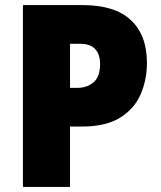

<svg xmlns="http://www.w3.org/2000/svg" viewBox="-20 -785 631 754"><path d="M305 -765Q431 -765 494 -706Q557 -647 557 -538Q557 -471 532 -414Q507 -357 451 -322.5Q395 -288 301 -288H255V-51H70V-765ZM296 -613H255V-440H285Q321 -440 347 -461.5Q373 -483 373 -534Q373 -571 354 -592Q335 -613 296 -613Z"/></svg>

Font: Noto Sans Tamil UI SemiCondensed Black
Style: Regular
Weight: 900
Width: 4
Designer: Jelle Bosma - Monotype Design Team
Foundry: Monotype Imaging Inc.
Version: Version 2.004; ttfautohint (v1.8.4.7-5d5b)